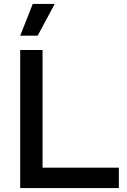

<svg xmlns="http://www.w3.org/2000/svg" viewBox="-20 -959 648 979"><path d="M83 -777 147 -939H259L172 -777ZM197 -704V-104H586V0H83V-704Z"/></svg>

Font: CBA Beacon Sans Bold
Style: Regular
Weight: 700
Designer: Wei Huang
Foundry: Wei Huang
Version: Version 1.002